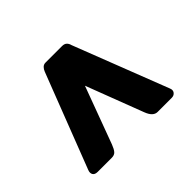

<svg xmlns="http://www.w3.org/2000/svg" viewBox="-120 -766 829 829"><g transform="rotate(45 294.5 -351.0)"><path d="M531 -125Q531 -108 521 -102Q511 -96 496 -102L64 -269Q53 -273 45.5 -280.5Q38 -288 38 -299V-400Q38 -414 45 -421.5Q52 -429 64 -432L497 -600Q511 -606 521 -598.5Q531 -591 531 -577V-491Q531 -464 491 -449L229 -349L491 -252Q512 -244 521.5 -235.5Q531 -227 531 -211Z"/></g></svg>

Font: Libre Franklin ExtraBold
Style: Regular
Weight: 800
Designer: Pablo Impallari, Rodrigo Fuenzalida, Nhung Nguyen
Foundry: Impallari Type
Version: Version 3.000